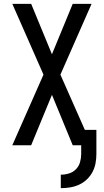

<svg xmlns="http://www.w3.org/2000/svg" viewBox="-20 -755 540 998"><path d="M296 223V153Q318 153 339 146.5Q360 140 375 124.5Q390 109 396 88Q402 67 402 46V0H358L250 -262L142 0H44L206 -367L44 -735H142L250 -473L358 -735H456L294 -367L421 -80H481V46Q481 70 476.5 94Q472 118 460.5 139.5Q449 161 431 178Q413 195 391 205Q369 215 345 219Q321 223 296 223Z"/></svg>

Font: Iosevka Custom Medium
Style: Regular
Weight: 500
Monospace: yes
Designer: Belleve Invis
Foundry: Belleve Invis
Version: Version 32.5.0; ttfautohint (v1.8.4)